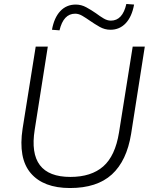

<svg xmlns="http://www.w3.org/2000/svg" viewBox="-20 -940 764 968"><path d="M333 8Q199 8 135 -67Q71 -142 94 -292L160 -705H221L155 -286Q117 -48 335 -48Q440 -48 500.5 -101Q561 -154 580 -272L649 -705H710L641 -265Q619 -129 544 -60.5Q469 8 333 8ZM280 -787 242 -790Q253 -851 284 -884Q315 -917 362 -917Q390 -917 415.5 -903Q441 -889 464 -873Q484 -858 502.5 -847Q521 -836 539 -836Q598 -836 617 -920L656 -917Q645 -856 614 -823Q583 -790 537 -790Q508 -790 482.5 -804.5Q457 -819 434 -835Q414 -849 395.5 -860Q377 -871 359 -871Q300 -871 280 -787Z"/></svg>

Font: Nunito Sans Light
Style: Italic
Weight: 300
Italic angle: -9°
Designer: Vernon Adams
Foundry: Vernon Adams
Version: Version 3.006; ttfautohint (v1.8.3)